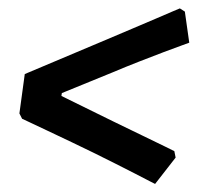

<svg xmlns="http://www.w3.org/2000/svg" viewBox="-20 -500 492 462"><path d="M26.7 -227 39.6 -321.8 233.8 -403.7Q265.6 -417.4 297.5 -430.7Q329.4 -444 355.3 -455.3Q381.2 -466.7 397 -473.2Q412.8 -479.8 412.8 -479.8L424.8 -472.1L435.4 -397.3Q435.4 -397.3 418.2 -391Q401.1 -384.7 373.6 -374.5Q346.1 -364.2 314.2 -351.6Q282.2 -339.1 252.5 -326.5L128.8 -276L127.8 -269.1L250.9 -208.6Q286.1 -191.5 320.2 -175Q354.3 -158.6 376.9 -147.5Q399.5 -136.3 399.5 -136.3L402.6 -120.8L353.2 -57.4Q353.2 -57.4 340.2 -64Q327.2 -70.7 305.6 -81.9Q283.9 -93.1 257.6 -106.3Q231.2 -119.5 205 -132.5Q181.4 -144 152 -158.1Q122.6 -172.1 95.5 -184.9Q68.4 -197.7 50.8 -206Q33.2 -214.2 33.2 -214.2Z"/></svg>

Font: Alegreya
Style: Italic
Weight: 400
Italic angle: -7°
Designer: Juan Pablo del Peral
Foundry: Huerta Tipografica
Version: Version 2.009